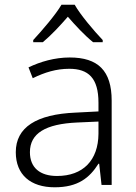

<svg xmlns="http://www.w3.org/2000/svg" viewBox="-20 -785 576 815"><path d="M297 -765H241C216 -722 158 -655 121 -615V-606H162C198 -636 236 -677 268 -714C300 -677 339 -635 375 -606H416V-615C379 -654 321 -722 297 -765ZM276 -541C212 -541 151 -523 101 -499L119 -453C170 -478 219 -493 274 -493C355 -493 398 -454 398 -349V-312L301 -307C135 -300 47 -245 47 -139C47 -43 110 10 212 10C311 10 360 -30 398 -90H401L411 0H454V-358C454 -485 396 -541 276 -541ZM308 -265 398 -269V-217C397 -105 333 -38 222 -38C150 -38 107 -73 107 -139C107 -219 173 -259 308 -265Z"/></svg>

Font: Noto Sans Devanagari UI Light
Style: Regular
Weight: 300
Designer: Jelle Bosma - Monotype Design Team
Foundry: Monotype Imaging Inc.
Version: Version 2.004